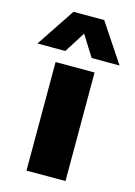

<svg xmlns="http://www.w3.org/2000/svg" viewBox="-172 -872 659 937"><g transform="rotate(15 157.5 -404.0)"><path d="M58.5 0V-548.5H255.5V0ZM-50.5 -613 79.5 -808H234.5L364.5 -613H223.5L157 -718.5L90.5 -613Z"/></g></svg>

Font: Encode Sans SmExp XBd
Style: Regular
Weight: 800
Width: 6
Designer: Multiple Designers
Foundry: Impallari Type
Version: Version 3.002; ttfautohint (v1.8.3) -l 8 -r 50 -G 200 -x 14 